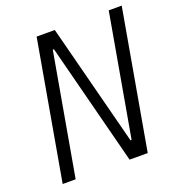

<svg xmlns="http://www.w3.org/2000/svg" viewBox="-126 -798 839 903"><g transform="rotate(-20 293.0 -346.5)"><path d="M369.6 0 212.9 -609.4H207L99.6 0H34.7L156.7 -693.4H247.6L404.8 -84H410.2L517.6 -693.4H582.5L460.4 0Z"/></g></svg>

Font: Cascadia Code PL Light
Style: Italic
Weight: 300
Italic angle: -10°
Monospace: yes
Designer: Aaron Bell
Foundry: Saja Typeworks
Version: Version 2404.023; ttfautohint (v1.8.4)